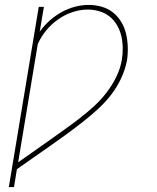

<svg xmlns="http://www.w3.org/2000/svg" viewBox="-20 -558 640 783"><path d="M16 205 138 -530H159L142 -429Q160 -454 182.5 -474Q205 -494 231 -508.5Q257 -523 285.5 -530.5Q314 -538 342 -538Q369 -538 395 -530.5Q421 -523 441 -507Q461 -491 474.5 -468.5Q488 -446 494 -420.5Q500 -395 501 -367Q502 -339 498 -312Q491 -275 474 -238.5Q457 -202 432 -170Q407 -138 376.5 -110.5Q346 -83 314 -58Q282 -33 249 -9Q216 15 182.5 38.5Q149 62 116 85Q83 108 49 132L37 205ZM54 104Q85 82 116.5 60Q148 38 179.5 15.5Q211 -7 242 -29Q273 -51 303.5 -74.5Q334 -98 362.5 -124Q391 -150 414.5 -180.5Q438 -211 454.5 -245Q471 -279 477 -315Q481 -339 480.5 -364Q480 -389 474.5 -412Q469 -435 457 -455.5Q445 -476 427 -490.5Q409 -505 385.5 -512Q362 -519 338 -519Q307 -519 275.5 -508.5Q244 -498 217 -479Q190 -460 168.5 -434Q147 -408 134 -378Z"/></svg>

Font: Iosevka Slab Thin Extended
Style: Italic
Weight: 100
Width: 7
Italic angle: -9°
Monospace: yes
Designer: Belleve Invis
Foundry: Belleve Invis
Version: Version 11.1.0; ttfautohint (v1.8.3)